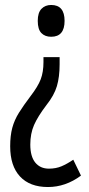

<svg xmlns="http://www.w3.org/2000/svg" viewBox="-20 -560 358 773"><path d="M240 -476Q240 -412 186 -412Q161 -412 146.5 -427Q132 -442 132 -476Q132 -509 147 -524.5Q162 -540 186 -540Q240 -540 240 -476ZM220 -301Q220 -250 209 -213Q198 -176 167 -137Q132 -91 117 -56.5Q102 -22 102 22Q102 70 122 94.5Q142 119 177 119Q205 119 227.5 109.5Q250 100 275 83L306 147Q244 193 173 193Q100 193 60.5 150.5Q21 108 21 29Q21 -14 29.5 -45.5Q38 -77 56.5 -106.5Q75 -136 103 -173Q133 -212 144 -241Q155 -270 155 -310V-330H220Z"/></svg>

Font: Noto Sans Lao UI ExtCond
Style: Regular
Weight: 400
Width: 2
Designer: Monotype Design Team
Foundry: Monotype Imaging Inc.
Version: Version 2.000; ttfautohint (v1.8.4.7-5d5b)